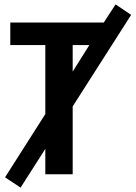

<svg xmlns="http://www.w3.org/2000/svg" viewBox="-20 -796 619 877"><path d="M74 61 3 14 187 -275V-590H27V-693H454L508 -776L579 -728L312 -310V0H187V-116ZM312 -469 388 -590H312Z"/></svg>

Font: Ubuntu Sans Mono SemiBold
Style: Regular
Weight: 600
Monospace: yes
Designer: Dalton Maag Ltd
Foundry: Dalton Maag Ltd
Version: Version 1.006